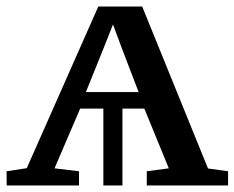

<svg xmlns="http://www.w3.org/2000/svg" viewBox="-24 -568 718 588"><path d="M-3.5 0 -4 -43.5 58 -53 277 -548H411.5L613 -52L674.5 -43.5V0H425.5V-43.5L493 -52.5L418 -235.5H351V0H292.5V-235.5H221.5L143 -52.5L218 -43.5V0ZM239 -286H400.5L348.5 -422L322 -493L293.5 -421Z"/></svg>

Font: Merriweather 36pt Medium
Style: Regular
Weight: 500
Version: Version 2.100